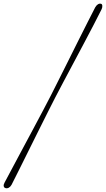

<svg xmlns="http://www.w3.org/2000/svg" viewBox="-50 -833 571 1033"><path d="M248 -310Q231.5 -278 208 -231.2Q184.5 -184.5 157.8 -130.8Q131 -77 104.2 -23Q77.5 31 53.5 79Q29.5 127 12 161.5Q5.5 172.5 -3 177Q-11.5 181.5 -20.5 179Q-28.5 176.5 -30 168.5Q-31.5 160.5 -25.5 149.5Q-6.5 114 19 66Q44.5 18 73.2 -35.5Q102 -89 130.2 -142Q158.5 -195 182.8 -241Q207 -287 223.5 -319Q239.5 -351 263.2 -397.8Q287 -444.5 313.5 -498.2Q340 -552 367.5 -606.5Q395 -661 419.5 -709.8Q444 -758.5 462.5 -794Q469 -805 477.2 -810Q485.5 -815 494 -812.5Q500 -810.5 500.5 -801.2Q501 -792 496 -782Q478.5 -747 453.8 -699.2Q429 -651.5 400.5 -597.8Q372 -544 343.5 -490.5Q315 -437 290 -390Q265 -343 248 -310Z"/></svg>

Font: Fraunces ExtraLight
Style: Italic
Weight: 250
Italic angle: -16°
Version: Version 1.000;[b76b70a41]